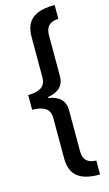

<svg xmlns="http://www.w3.org/2000/svg" viewBox="-168 -847 720 1270"><g transform="rotate(-15 192.0 -212.5)"><path d="M349 368Q272 368 228 348Q184 328 165.5 291.5Q147 255 147 205V-73Q147 -121 115.5 -141.5Q84 -162 26 -162V-263Q84 -263 115.5 -283.5Q147 -304 147 -352V-631Q147 -681 166 -717.5Q185 -754 229 -773.5Q273 -793 349 -793V-698Q261 -696 261 -610V-329Q261 -234 149 -216V-210Q261 -192 261 -97V185Q261 271 349 272Z"/></g></svg>

Font: Noto Sans Kannada SemiBold
Style: Regular
Weight: 600
Designer: Jelle Bosma - Monotype Design Team
Foundry: Monotype Imaging Inc.
Version: Version 2.005; ttfautohint (v1.8.4.7-5d5b)